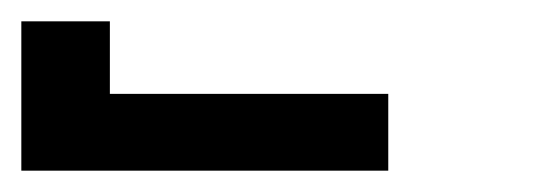

<svg xmlns="http://www.w3.org/2000/svg" viewBox="-492 -760 512 180"><path d="M-472 -600V-740H-389V-672H-128V-600Z"/></svg>

Font: Iosevka Semibold Extended
Style: Regular
Weight: 600
Width: 7
Monospace: yes
Designer: Belleve Invis
Foundry: Belleve Invis
Version: Version 32.5.0; ttfautohint (v1.8.4)